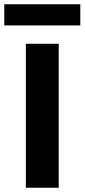

<svg xmlns="http://www.w3.org/2000/svg" viewBox="-46 -879 396 899"><path d="M330 -760H-26V-859H330ZM229 0H75V-674H229Z"/></svg>

Font: Hind Kochi
Style: Bold
Weight: 700
Designer: Dhruvi Tolia
Foundry: Indian Type Foundry
Version: Version 0.702;PS 1.0;hotconv 1.0.81;makeotf.lib2.5.63406